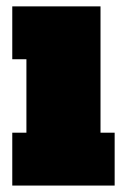

<svg xmlns="http://www.w3.org/2000/svg" viewBox="-20 -576 386 596"><path d="M292 -164.1H335.9V0H18.1V-164.1H62V-392.1H18.1V-556.2H292Z"/></svg>

Font: AlfaSlabOne-Regular
Style: Regular
Weight: 400
Designer: JM Sole
Foundry: JM Sole
Version: Version 1.001